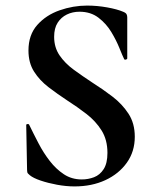

<svg xmlns="http://www.w3.org/2000/svg" viewBox="-20 -656 555 688"><path d="M174 -524Q174 -486 193.5 -457.5Q213 -429 244.5 -406Q276 -383 311 -360Q349 -336 383.5 -309.5Q418 -283 440.5 -248.5Q463 -214 463 -166Q463 -113 434.5 -73Q406 -33 357.5 -10.5Q309 12 247 12Q217 12 184.5 6Q152 0 125.5 -9Q99 -18 87 -28Q83 -31 80 -34.5Q77 -38 77 -47L74 -206Q73 -211 78.5 -211.5Q84 -212 85 -208Q100 -177 118 -142.5Q136 -108 158.5 -79Q181 -50 209 -31.5Q237 -13 273 -13Q296 -13 317 -21Q338 -29 351.5 -50Q365 -71 365 -108Q365 -155 344 -188.5Q323 -222 290 -247.5Q257 -273 221 -296Q186 -319 154 -343.5Q122 -368 102 -399.5Q82 -431 82 -475Q82 -531 113.5 -566.5Q145 -602 193.5 -619Q242 -636 292 -636Q328 -636 364 -629.5Q400 -623 421 -614Q431 -610 433.5 -605Q436 -600 436 -594V-447Q436 -444 431.5 -442.5Q427 -441 425 -444Q419 -456 408 -483.5Q397 -511 379 -541Q361 -571 333 -592.5Q305 -614 265 -614Q240 -614 219.5 -604Q199 -594 186.5 -574.5Q174 -555 174 -524Z"/></svg>

Font: Cormorant Light
Style: Bold
Weight: 700
Version: Version 4.000